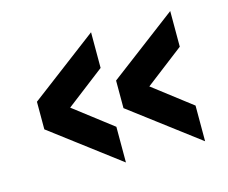

<svg xmlns="http://www.w3.org/2000/svg" viewBox="-76 -637 826 695"><g transform="rotate(-15 337.0 -290.0)"><path d="M612.7 -46 358.3 -238.3V-341.7L612.7 -534V-400.3L418.7 -251.3V-328.7L612.7 -179.7ZM316 -46 61.7 -238.3V-341.7L316 -534V-400.3L122 -251.3V-328.7L316 -179.7Z"/></g></svg>

Font: Murecho Thin
Style: Regular
Weight: 100
Designer: Neil Summerour
Foundry: Positype
Version: Version 1.010